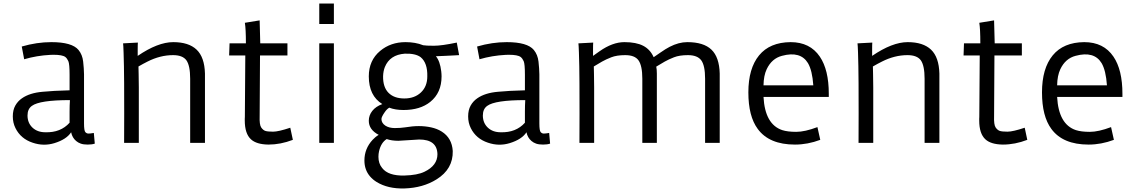

<svg xmlns="http://www.w3.org/2000/svg" viewBox="-20 -811 6460 1090"><path d="M518.1 4.4Q502 9.8 478 9.8Q454.1 9.8 438.7 4.4Q423.3 -1 412.1 -10.7Q390.1 -29.3 383.8 -60.1Q357.4 -19.5 289.1 1.5Q227.5 20.5 165 -1Q97.7 -23.4 67.9 -83.5Q52.7 -113.8 52.7 -150.1Q52.7 -186.5 66.9 -211.7Q81.1 -236.8 104.5 -252.9Q148.4 -283.7 222.2 -290Q281.2 -295.9 375 -298.3V-386.2Q375 -448.2 367.9 -463.9Q360.8 -479.5 351.1 -487.3Q334.5 -500 283.7 -500L265.1 -499.5Q189 -495.6 117.2 -474.6L103.5 -546.9Q189 -571.8 271.5 -571.8Q389.2 -571.8 425.8 -527.3Q447.8 -500.5 452.1 -461.4Q456.5 -422.4 457 -389.2V-110.4Q457 -68.8 464.6 -60.8Q472.2 -52.7 482.2 -52.7Q492.2 -52.7 512.7 -56.2ZM375 -178.7Q375 -213.4 377 -242.7Q205.6 -242.7 161.1 -210Q136.2 -192.4 136.2 -155.3Q136.2 -112.8 165 -85.9Q192.9 -60.1 237.8 -60.1Q324.2 -57.6 375 -114.3Z M684.6 0 685.1 -165.5Q685.1 -376.5 683.6 -434.6L681.6 -511.7Q680.2 -556.6 678.7 -564.9L762.7 -569.3Q762.2 -563.5 762 -554Q761.7 -544.4 761.7 -530.3V-493.7Q876 -571.8 963.6 -571.8Q1051.3 -571.8 1096.2 -529.1Q1141.1 -486.3 1143.6 -393.6V0H1059.6V-363.8Q1059.6 -438.5 1038.1 -468.8Q1016.6 -498 962.4 -498Q889.6 -498 817.4 -461.4Q793 -449.2 766.1 -433.6L767.1 -389.2Q768.1 -352.1 768.1 -314V0Z M1642.6 -17.1Q1572.8 9.8 1503.9 9.8Q1436 8.8 1404.8 -20Q1369.6 -52.2 1369.6 -127Q1369.6 -131.8 1369.6 -136.7Q1369.6 -141.6 1370.1 -147L1372.6 -496.1H1280.8L1283.2 -564.9H1376Q1376 -646.5 1370.1 -681.6L1454.1 -695.3L1457.5 -564.9H1611.8V-496.1H1456.1L1454.1 -152.3Q1452.1 -103 1462.9 -87.4Q1473.6 -71.8 1487.1 -67.6Q1500.5 -63.5 1530.5 -63.5Q1560.5 -63.5 1627.9 -85.9Z M1792.5 -791H1875.5V-674.8H1792.5ZM1792.5 -564.9H1875.5V0H1792.5Z M2271 -186.5Q2224.1 -186.5 2189.9 -199.7Q2176.3 -191.9 2164.6 -174.8Q2145.5 -147.5 2145.5 -135.3Q2145.5 -112.3 2168.5 -97.2Q2189.5 -84 2221.4 -84Q2253.4 -84 2278.8 -87.9Q2322.3 -95.2 2357.9 -95.2Q2393.6 -95.2 2427.5 -87.9Q2461.4 -80.6 2487.8 -64Q2545.9 -27.3 2550.3 46.4Q2552.7 148.9 2458 207.5Q2381.3 255.4 2276.9 258.8Q2182.6 261.7 2118.2 222.2Q2096.7 209 2080.6 190.4Q2048.8 153.3 2048.8 100.1Q2048.8 32.7 2095.7 -17.6Q2110.8 -34.2 2129.9 -45.4Q2073.7 -74.7 2073.7 -125.5Q2073.7 -156.2 2093.5 -181.4Q2113.3 -206.5 2150.4 -220.2Q2073.7 -267.6 2073.7 -377.4Q2073.7 -468.3 2138.2 -522Q2197.8 -571.8 2282.2 -571.8Q2338.4 -571.8 2382.3 -554.2Q2398.4 -551.3 2443.1 -551.3Q2487.8 -551.3 2573.2 -569.3L2586.4 -498Q2566.4 -497.1 2546.1 -495.8Q2525.9 -494.6 2502.4 -493.7L2454.6 -491.7Q2478 -463.9 2484.9 -406.7Q2486.8 -390.6 2486.8 -377.4Q2486.8 -284.2 2422.4 -232.4Q2365.2 -186.5 2271 -186.5ZM2405.8 -377.4Q2407.7 -453.6 2368.2 -486.3Q2338.9 -508.3 2277.8 -506.3Q2193.4 -500 2165 -430.7Q2155.8 -407.7 2154.8 -378.4Q2153.8 -316.4 2185.5 -284.2Q2217.3 -252 2275.4 -252Q2333.5 -252 2369.6 -286.1Q2405.8 -320.3 2405.8 -377.4ZM2241.7 -11.7Q2203.6 -11.7 2175.3 -21.5Q2143.1 -1.5 2131.8 47.9Q2128.4 63 2128.4 79.1Q2128.4 117.2 2149.4 142.6Q2184.1 188 2275.9 185.5Q2349.6 183.6 2389.6 164.1Q2463.4 128.9 2463.4 64.5Q2461.4 -19 2359.9 -19Z M3103 4.4Q3086.9 9.8 3063 9.8Q3039.1 9.8 3023.7 4.4Q3008.3 -1 2997.1 -10.7Q2975.1 -29.3 2968.8 -60.1Q2942.4 -19.5 2874 1.5Q2812.5 20.5 2750 -1Q2682.6 -23.4 2652.8 -83.5Q2637.7 -113.8 2637.7 -150.1Q2637.7 -186.5 2651.9 -211.7Q2666 -236.8 2689.5 -252.9Q2733.4 -283.7 2807.1 -290Q2866.2 -295.9 2960 -298.3V-386.2Q2960 -448.2 2952.9 -463.9Q2945.8 -479.5 2936 -487.3Q2919.4 -500 2868.7 -500L2850.1 -499.5Q2773.9 -495.6 2702.1 -474.6L2688.5 -546.9Q2773.9 -571.8 2856.4 -571.8Q2974.1 -571.8 3010.7 -527.3Q3032.7 -500.5 3037.1 -461.4Q3041.5 -422.4 3042 -389.2V-110.4Q3042 -68.8 3049.6 -60.8Q3057.1 -52.7 3067.1 -52.7Q3077.1 -52.7 3097.7 -56.2ZM2960 -178.7Q2960 -213.4 2961.9 -242.7Q2790.5 -242.7 2746.1 -210Q2721.2 -192.4 2721.2 -155.3Q2721.2 -112.8 2750 -85.9Q2777.8 -60.1 2822.8 -60.1Q2909.2 -57.6 2960 -114.3Z M3269.5 0 3270 -165.5Q3270 -376.5 3268.6 -434.6L3266.6 -511.7Q3265.1 -556.6 3263.7 -564.9L3347.7 -569.3Q3347.2 -563.5 3346.9 -554Q3346.7 -544.4 3346.7 -530.3V-493.7L3383.8 -520Q3457.5 -571.8 3524.7 -571.8Q3591.8 -571.8 3631.6 -551Q3671.4 -530.3 3690.9 -486.3Q3697.3 -490.2 3728.3 -512Q3759.3 -533.7 3781.2 -544.9Q3833 -571.8 3881.8 -571.8Q3974.6 -571.8 4019 -529.1Q4063.5 -486.3 4065.9 -393.6V0H3982.9V-363.8Q3982.9 -439 3960.9 -468.8Q3939 -498 3885.3 -498Q3837.4 -498 3806.4 -485.8Q3775.4 -473.6 3753.9 -461.4L3707 -433.6L3705.6 -432.6Q3709 -416.5 3709 -393.6V0H3626.5V-363.8Q3626.5 -438.5 3604.5 -468.8Q3583.5 -498 3529.3 -498Q3481.4 -498 3450.4 -485.8Q3419.4 -473.6 3397.9 -461.4L3351.1 -433.6L3352.1 -389.2Q3353 -352.1 3353 -314V0Z M4636.7 -17.1Q4564.9 9.8 4493.2 9.8Q4346.7 9.8 4281.7 -79.1Q4228.5 -150.9 4228.5 -286.6Q4228.5 -422.4 4289.3 -496.6Q4350.1 -570.8 4468.3 -571.8Q4578.6 -571.8 4634.3 -489.3Q4685.1 -414.6 4685.1 -278.3V-260.7H4314.5Q4322.8 -105 4420.9 -72.3Q4451.2 -62.5 4500.2 -62.5Q4549.3 -62.5 4620.6 -89.4ZM4597.2 -326.7Q4591.3 -411.1 4566.9 -452.6Q4524.4 -522.5 4419.4 -494.1Q4361.3 -479 4332.5 -418Q4315.4 -381.8 4314.5 -326.7Z M4854 0 4854.5 -165.5Q4854.5 -376.5 4853 -434.6L4851.1 -511.7Q4849.6 -556.6 4848.1 -564.9L4932.1 -569.3Q4931.6 -563.5 4931.4 -554Q4931.2 -544.4 4931.2 -530.3V-493.7Q5045.4 -571.8 5133.1 -571.8Q5220.7 -571.8 5265.6 -529.1Q5310.5 -486.3 5313 -393.6V0H5229V-363.8Q5229 -438.5 5207.5 -468.8Q5186 -498 5131.8 -498Q5059.1 -498 4986.8 -461.4Q4962.4 -449.2 4935.5 -433.6L4936.5 -389.2Q4937.5 -352.1 4937.5 -314V0Z M5812 -17.1Q5742.2 9.8 5673.3 9.8Q5605.5 8.8 5574.2 -20Q5539.1 -52.2 5539.1 -127Q5539.1 -131.8 5539.1 -136.7Q5539.1 -141.6 5539.6 -147L5542 -496.1H5450.2L5452.6 -564.9H5545.4Q5545.4 -646.5 5539.6 -681.6L5623.5 -695.3L5627 -564.9H5781.2V-496.1H5625.5L5623.5 -152.3Q5621.6 -103 5632.3 -87.4Q5643.1 -71.8 5656.5 -67.6Q5669.9 -63.5 5700 -63.5Q5730 -63.5 5797.4 -85.9Z M6303.7 -17.1Q6231.9 9.8 6160.2 9.8Q6013.7 9.8 5948.7 -79.1Q5895.5 -150.9 5895.5 -286.6Q5895.5 -422.4 5956.3 -496.6Q6017.1 -570.8 6135.3 -571.8Q6245.6 -571.8 6301.3 -489.3Q6352.1 -414.6 6352.1 -278.3V-260.7H5981.4Q5989.7 -105 6087.9 -72.3Q6118.2 -62.5 6167.2 -62.5Q6216.3 -62.5 6287.6 -89.4ZM6264.2 -326.7Q6258.3 -411.1 6233.9 -452.6Q6191.4 -522.5 6086.4 -494.1Q6028.3 -479 5999.5 -418Q5982.4 -381.8 5981.4 -326.7Z"/></svg>

Font: Duru Sans
Style: Regular
Weight: 400
Designer: Onur Yazõcõgil
Foundry: Onur Yazõcõgil
Version: Version 1.002